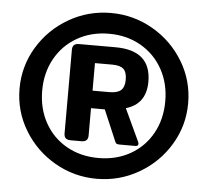

<svg xmlns="http://www.w3.org/2000/svg" viewBox="-51 -749 886 819"><g transform="rotate(5 392.0 -340.0)"><path d="M31 -340Q31 -436 80 -517.5Q129 -599 212 -647Q295 -695 392 -695Q489 -695 572 -647Q655 -599 704 -517.5Q753 -436 753 -340Q753 -244 704 -162.5Q655 -81 572 -33Q489 15 392 15Q295 15 212 -33Q129 -81 80 -162.5Q31 -244 31 -340ZM655 -340Q655 -416 621.5 -476.5Q588 -537 528 -571.5Q468 -606 392 -606Q315 -606 255 -571.5Q195 -537 161.5 -476.5Q128 -416 128 -340Q128 -263 161.5 -202.5Q195 -142 255 -108Q315 -74 392 -74Q468 -74 528 -108Q588 -142 621.5 -202.5Q655 -263 655 -340ZM239 -166V-524Q239 -538 246 -544.5Q253 -551 268 -551H423Q576 -551 576 -417Q576 -321 490 -296L554 -159Q557 -153 557 -149Q557 -139 544 -139H478Q469 -139 464.5 -141Q460 -143 458 -149L401 -283H342V-166Q342 -139 314 -139H268Q253 -139 246 -145.5Q239 -152 239 -166ZM414 -358Q449 -358 464 -372Q479 -386 479 -417Q479 -449 464.5 -462.5Q450 -476 416 -476H342V-358Z"/></g></svg>

Font: Mitr Medium
Style: Regular
Weight: 500
Designer: Thanarat Vachiruckul
Foundry: Cadson Demak
Version: Version 1.002